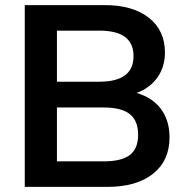

<svg xmlns="http://www.w3.org/2000/svg" viewBox="-20 -732 730 752"><path d="M644 -194Q644 -103 579.5 -51.5Q515 0 400 0H77V-712H390Q500 -712 563 -662.5Q626 -613 626 -526Q626 -470 596.5 -428.5Q567 -387 515 -368Q577 -350 610.5 -305Q644 -260 644 -194ZM203 -412H369Q503 -412 503 -512Q503 -562 470 -587Q437 -612 369 -612H203ZM521 -204Q521 -259 488.5 -285Q456 -311 386 -311H203V-100H386Q456 -100 488.5 -125Q521 -150 521 -204Z"/></svg>

Font: Muli
Style: Bold
Weight: 700
Designer: Vernon Adams
Foundry: Vernon Adams
Version: Version 2.001